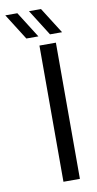

<svg xmlns="http://www.w3.org/2000/svg" viewBox="-156 -794 423 833"><g transform="rotate(-10 55.5 -377.5)"><path d="M53.7 0V-600H126.2V0ZM3.2 -640 -69.4 -754.8H-16.3L56.2 -640ZM107.4 -640 34.9 -754.8H87.9L160.5 -640Z"/></g></svg>

Font: Big Shoulders Stencil Display SC Thin
Style: Regular
Weight: 100
Designer: Patric King
Foundry: XO Type Co
Version: Version 2.001